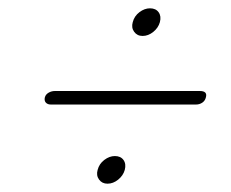

<svg xmlns="http://www.w3.org/2000/svg" viewBox="-20 -575 556 462"><path d="M323.1 -488.5Q310 -488.5 302.8 -498.5Q295.6 -508.4 299.4 -521.6Q303.2 -536.4 315.5 -545.7Q327.8 -555 340.9 -555Q354.9 -555 361.7 -545.5Q368.5 -536 364.7 -521.6Q360.9 -508 348.8 -498.2Q336.7 -488.5 323.1 -488.5ZM88 -341Q90 -348 97 -352Q104 -356 112 -356H461Q479.5 -356 475.5 -341Q473.5 -332.5 466.8 -328Q460 -323.5 452 -323.5H102Q94.5 -323.5 90.2 -328.2Q86 -333 88 -341ZM238.6 -133Q225.5 -133 218.3 -143Q211.1 -152.9 214.9 -166.1Q218.7 -180.9 231 -190.2Q243.3 -199.5 256.4 -199.5Q270.4 -199.5 277.2 -190Q284 -180.5 280.2 -166.1Q276.4 -152.5 264.3 -142.7Q252.2 -133 238.6 -133Z"/></svg>

Font: Fraunces 72pt SuperSoft Thin
Style: Italic
Weight: 100
Italic angle: -16°
Version: Version 1.000;[b76b70a41]